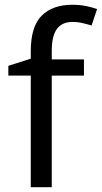

<svg xmlns="http://www.w3.org/2000/svg" viewBox="-20 -785 427 805"><path d="M332 -468H197V0H109V-468H15V-509L109 -539V-570Q109 -674 155 -719.5Q201 -765 283 -765Q315 -765 341.5 -759.5Q368 -754 387 -747L364 -678Q348 -683 327 -688Q306 -693 284 -693Q240 -693 218.5 -663.5Q197 -634 197 -571V-536H332Z"/></svg>

Font: Noto Sans Lao UI
Style: Regular
Weight: 400
Designer: Monotype Design Team
Foundry: Monotype Imaging Inc.
Version: Version 2.000